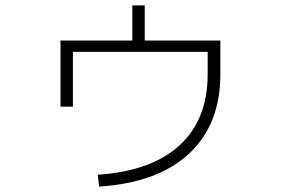

<svg xmlns="http://www.w3.org/2000/svg" viewBox="-20 -654 1040 711"><path d="M204 -504H470V-634H516V-504H796V-379Q796 -193 680 -85Q564 23 347 37L342 -7Q540 -20 644.5 -115.5Q749 -211 749 -379V-462H250V-259H204Z"/></svg>

Font: Mplus 1p Light
Style: Regular
Weight: 300
Version: Version 1.061